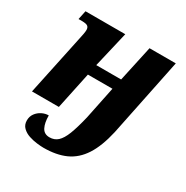

<svg xmlns="http://www.w3.org/2000/svg" viewBox="-175 -683 1038 1070"><g transform="rotate(30 343.5 -148.0)"><path d="M248 240Q232 240 206 237Q180 234 154 225.5Q128 217 110 199.5Q92 182 92 154Q92 128 106 109Q120 90 141 79.5Q162 69 184 69Q184 116 198.5 144.5Q213 173 248 173Q279 173 300.5 153.5Q322 134 339 90.5Q356 47 374 -28L417 -237H259L209 0H36L117 -383Q122 -405 125 -421.5Q128 -438 128 -448Q128 -464 118.5 -471.5Q109 -479 81 -479H59L71 -536H327L273 -306H433L483 -536H652L549 -34Q526 67 487 127Q448 187 389.5 213.5Q331 240 248 240Z"/></g></svg>

Font: Noto Serif ExtraBold
Style: Italic
Weight: 800
Italic angle: -12°
Designer: Monotype Design Team
Foundry: Monotype Imaging Inc.
Version: Version 2.013